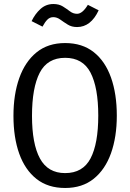

<svg xmlns="http://www.w3.org/2000/svg" viewBox="-20 -934 655 966"><path d="M567.7 -352.3Q567.7 -245.1 538.5 -163.1Q509.2 -81 451.5 -34.6Q393.8 11.8 307.7 11.8Q221.5 11.8 163.8 -33.6Q106.2 -79 76.9 -160.5Q47.7 -242.1 47.7 -351.3Q47.7 -458.5 76.9 -541Q106.2 -623.6 163.8 -670.5Q221.5 -717.4 307.7 -717.4Q393.8 -717.4 451.5 -671.8Q509.2 -626.2 538.5 -543.8Q567.7 -461.5 567.7 -352.3ZM474.4 -352.3Q474.4 -493.3 435.6 -568.2Q396.9 -643.1 307.7 -643.1Q218.5 -643.1 179.7 -567.7Q141 -492.3 141 -351.3Q141 -210.3 181 -136.7Q221 -63.1 307.7 -63.1Q396.9 -63.1 435.6 -137.2Q474.4 -211.3 474.4 -352.3ZM367.7 -797.9Q340.5 -797.9 320.8 -810.3Q301 -822.6 283.8 -835.1Q266.7 -847.7 248.2 -847.7Q230.8 -847.7 218.5 -835.4Q206.2 -823.1 193.8 -800L139 -827.7Q156.4 -864.1 183.8 -889Q211.3 -913.8 248.7 -913.8Q276.9 -913.8 296.4 -901.5Q315.9 -889.2 332.1 -876.9Q348.2 -864.6 367.7 -864.6Q394.9 -864.6 422.1 -909.7L476.4 -882.1Q436.9 -797.9 367.7 -797.9Z"/></svg>

Font: FiraCode Nerd Font
Style: Regular
Weight: 400
Designer: Carrois Corporate, Edenspiekermann AG, Nikita Prokopov
Foundry: Carrois Corporate, Edenspiekermann AG, Nikita Prokopov
Version: Version 6.002;Nerd Fonts 2.1.0